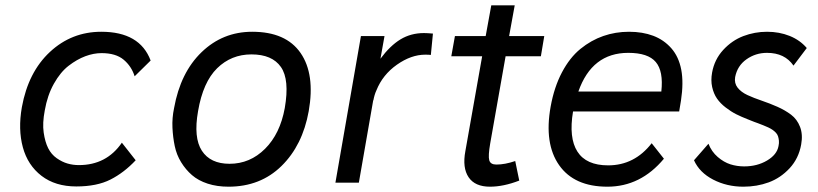

<svg xmlns="http://www.w3.org/2000/svg" viewBox="-20 -685 3068 720"><path d="M359.9 -565.9Q504.4 -565.9 544.9 -458L484.9 -398.9Q473.1 -436.5 443.6 -461.2Q414.1 -485.8 360.8 -485.8Q331.1 -485.8 299.8 -474.1Q268.6 -462.4 237.5 -438.5Q206.5 -414.6 182.1 -371.1Q157.7 -327.6 147.9 -271Q138.7 -223.1 143.8 -188Q148.9 -152.8 160.6 -129.4Q172.4 -106 192.6 -91.8Q212.9 -77.6 233.2 -71.8Q253.4 -65.9 275.9 -65.9Q379.4 -65.9 437 -149.9L488.8 -84Q445.3 -37.6 394.3 -11.7Q343.3 14.2 266.1 14.2Q187.5 14.2 135.7 -25.6Q84 -65.4 65.7 -132.6Q47.4 -199.7 62 -283.2Q85.9 -414.6 167.2 -490.2Q248.5 -565.9 359.9 -565.9Z M925.8 -565.9Q1052.2 -565.9 1107.2 -486.3Q1162.1 -406.7 1137.7 -268.1Q1114.7 -140.1 1035.6 -62.5Q956.5 15.1 836.9 15.1Q793.9 15.1 758.8 3.7Q723.6 -7.8 700 -28.3Q676.3 -48.8 659.2 -76.7Q642.1 -104.5 635.3 -137.2Q628.4 -169.9 626.7 -206.3Q625 -242.7 632.8 -279.8Q656.7 -413.1 736.1 -489.5Q815.4 -565.9 925.8 -565.9ZM922.9 -481Q847.2 -481 794.2 -429Q741.2 -377 722.7 -268.1Q705.1 -168.5 737.1 -119.6Q769 -70.8 840.8 -70.8Q917.5 -70.8 973.9 -127Q1030.3 -183.1 1047.9 -279.8Q1066.4 -386.7 1033.4 -433.8Q1000.5 -481 922.9 -481Z M1569.8 -561Q1581.1 -561 1603.5 -559.1L1595.7 -479Q1587.9 -480 1574.7 -480Q1522 -480 1468.5 -442.4Q1415 -404.8 1391.6 -346.2Q1383.8 -329.6 1379.9 -307.1V-311L1325.7 0H1237.8L1333.5 -549.8H1421.9L1406.7 -464.8Q1442.9 -513.7 1481.9 -537.4Q1521 -561 1569.8 -561ZM1379.9 -307.1V-305.2Z M1876 -474.1 1818.4 -147.9Q1810.1 -100.1 1814.7 -84Q1819.3 -67.9 1841.3 -67.9Q1873.5 -67.9 1912.1 -81.1L1927.2 -7.8Q1868.2 15.1 1817.4 15.1Q1761.2 15.1 1737.3 -20.3Q1713.4 -55.7 1725.1 -118.2L1788.1 -474.1H1672.4L1686 -549.8H1801.3L1822.3 -665H1910.2L1889.2 -549.8H2021L2008.3 -474.1Z M2533.7 -308.1 2526.9 -267.1H2128.9Q2112.3 -168 2145.3 -116.5Q2178.2 -64.9 2260.7 -64.9Q2359.4 -64.9 2423.8 -147.9L2469.7 -89.8Q2382.3 15.1 2257.8 15.1Q2133.3 15.1 2076.7 -65.7Q2020 -146.5 2044.9 -285.2Q2058.1 -358.4 2087.4 -413.8Q2116.7 -469.2 2156.7 -501.7Q2196.8 -534.2 2242.4 -550Q2288.1 -565.9 2338.9 -565.9Q2389.6 -565.9 2429.7 -550.8Q2469.7 -535.6 2497.6 -503.9Q2525.4 -472.2 2534.7 -423.6Q2543.9 -375 2533.7 -308.1ZM2335.9 -486.8Q2199.7 -486.8 2148.9 -341.8H2460Q2468.3 -418 2439.2 -452.4Q2410.2 -486.8 2335.9 -486.8Z M3005.4 -504.9 2955.6 -439Q2922.9 -486.8 2856.4 -486.8Q2813.5 -486.8 2779.3 -462.6Q2745.1 -438.5 2736.8 -396Q2732.9 -373 2746.1 -356.2Q2759.3 -339.4 2783.2 -328.4Q2807.1 -317.4 2836.7 -307.4Q2866.2 -297.4 2895 -284.7Q2923.8 -272 2946.5 -254.9Q2969.2 -237.8 2980.2 -209.2Q2991.2 -180.7 2984.4 -143.1Q2975.1 -90.8 2941.2 -54.2Q2907.2 -17.6 2862.8 -1.2Q2818.4 15.1 2767.6 15.1Q2705.6 15.1 2654.3 -11.5Q2603 -38.1 2582.5 -84L2636.7 -146Q2648.4 -116.2 2671.4 -96.4Q2694.3 -76.7 2719 -68.8Q2743.7 -61 2770.5 -61Q2819.3 -61 2856.4 -83Q2893.6 -105 2899.4 -137.2Q2901.9 -148.4 2900.9 -157.7Q2899.9 -167 2897.5 -174.3Q2895 -181.6 2889.4 -187.5Q2883.8 -193.4 2877.2 -198Q2870.6 -202.6 2861.3 -207Q2852.1 -211.4 2842.5 -215.1Q2833 -218.8 2821.8 -223.1Q2813.5 -226.1 2808.8 -227.8Q2804.2 -229.5 2797.1 -232.4Q2790 -235.4 2783.7 -237.8Q2759.8 -247.1 2740.5 -256.8Q2721.2 -266.6 2701.2 -282Q2681.2 -297.4 2668.7 -315.4Q2656.2 -333.5 2650.6 -358.6Q2645 -383.8 2650.4 -413.1Q2659.2 -461.9 2691.9 -497.6Q2724.6 -533.2 2767.3 -549.6Q2810.1 -565.9 2856.4 -565.9Q2902.3 -565.9 2941.2 -550.3Q2980 -534.7 3005.4 -504.9Z"/></svg>

Font: Stilu
Style: Italic
Weight: 400
Italic angle: -10°
Designer: Genilson Lima Santos
Foundry: Genilson Lima Santos
Version: Version 1.200;PS 001.200;hotconv 1.0.88;makeotf.lib2.5.64775